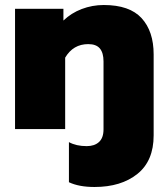

<svg xmlns="http://www.w3.org/2000/svg" viewBox="-20 -515 668 766"><path d="M255 212V52Q284 68 326 68Q357 68 375 51.5Q393 35 393 1V-270Q393 -304 378.5 -321.5Q364 -339 332 -339Q272 -339 240 -285V0H40V-480H233V-433Q264 -463 306 -479Q348 -495 394 -495Q497 -495 545 -442.5Q593 -390 593 -298V25Q593 127 528 179Q463 231 357 231Q295 231 255 212Z"/></svg>

Font: Prompt ExtraBold
Style: Regular
Weight: 800
Designer: Katatrad Team
Foundry: CadsonDemak
Version: Version 1.001